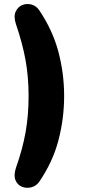

<svg xmlns="http://www.w3.org/2000/svg" viewBox="-20 -733 433 940"><path d="M172 157Q157 178 133.5 184Q110 190 88 181.5Q66 173 56 149.5Q46 126 58 89Q91 -4 105.5 -87Q120 -170 120 -263Q120 -356 105 -439Q90 -522 58 -615Q46 -652 56.5 -675.5Q67 -699 88.5 -708Q110 -717 133.5 -711Q157 -705 172 -683Q238 -585 266 -479Q294 -373 294 -263Q294 -154 266.5 -47.5Q239 59 172 157Z"/></svg>

Font: Chiron GoRound TC EB
Style: Regular
Weight: 700
Designer: Ryoko NISHIZUKA 西塚涼子 (kana, bopomofo & ideographs); Paul D. Hunt (Latin, Greek & Cyrillic); Sandoll Communications 산돌커뮤니
Foundry: Adobe
Version: Version 1.000;hotconv 1.1.1;makeotfexe 2.6.0